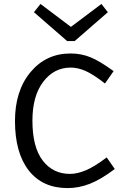

<svg xmlns="http://www.w3.org/2000/svg" viewBox="-20 -942 654 977"><path d="M528.8 -879.9 359.9 -732.9H321.8L152.8 -879.9L186 -921.9L340.8 -805.2L496.1 -921.9ZM324.2 15.1Q196.3 15.1 126.2 -74.7Q56.2 -164.6 56.2 -326.2Q56.2 -480 135.3 -575Q214.4 -669.9 338.9 -669.9Q393.1 -669.9 440.4 -650.6Q487.8 -631.3 558.1 -580.1L514.2 -517.1Q454.1 -564 415 -581.1Q376 -598.1 339.8 -598.1Q254.9 -598.1 200 -525.9Q145 -453.6 145 -328.1Q145 -193.4 197.3 -125.2Q249.5 -57.1 335.9 -57.1Q374 -57.1 418.5 -76.2Q462.9 -95.2 522.9 -141.1L564 -82Q495.1 -29.8 438.5 -7.3Q381.8 15.1 324.2 15.1Z"/></svg>

Font: IntelOne Mono
Style: Regular
Weight: 400
Designer: Fred Shallcrass
Foundry: Frere-Jones Type LLC
Version: Version 1.200;hotconv 1.1.0;makeotfexe 2.6.0;FJTRelease1.2